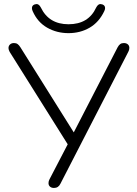

<svg xmlns="http://www.w3.org/2000/svg" viewBox="-20 -924 676 950"><path d="M220 -18Q220 -28 225 -37L315 -210L28 -667Q22 -678 22 -686Q22 -697 29.5 -704Q37 -711 49 -711Q60 -711 67 -706Q74 -701 81 -690L345 -269L562 -690Q568 -701 575 -706Q582 -711 593 -711Q605 -711 612.5 -704.5Q620 -698 620 -687Q620 -677 615 -668L279 -15Q269 6 247 6Q235 6 227.5 -0.5Q220 -7 220 -18ZM142 -868Q138 -876 138 -884Q138 -897 151 -902Q156 -903 161 -904Q173 -904 182 -887Q222 -804 319 -804Q418 -804 456 -887Q465 -904 477 -904Q482 -903 487 -902Q500 -897 500 -884Q500 -877 496 -869Q470 -814 423.5 -787Q377 -760 319 -760Q261 -760 213.5 -787Q166 -814 142 -868Z"/></svg>

Font: SN Pro Light
Style: Regular
Weight: 300
Designer: Tobias Whetton
Foundry: Supernotes
Version: Version 1.002